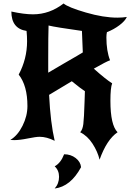

<svg xmlns="http://www.w3.org/2000/svg" viewBox="-20 -796 746 1099"><path d="M653 -39Q591 3 550 118Q539 72 510 27Q481 -18 439 -39Q453 -54 457 -86Q461 -118 464 -213Q465 -251 466 -274Q445 -287 391 -331Q282 -266 261 -253Q269 -92 293 10Q247 -13 207 -13Q186 -13 139.5 -3.5Q93 6 61 6Q46 6 39 5Q81 -20 109 -76Q137 -132 137 -189Q137 -306 87 -369Q135 -459 135 -560Q135 -588 132 -619Q45 -632 45 -730Q118 -714 169 -714Q264 -714 344 -776Q370 -754 471 -724.5Q572 -695 652 -695Q681 -695 706 -699Q696 -676 663.5 -651.5Q631 -627 592 -612Q589 -598 589 -582Q589 -504 610 -451Q589 -444 517 -403Q584 -343 622 -319Q612 -294 612 -219Q612 -80 653 -39ZM454 -496 449 -619Q299 -640 258 -650Q256 -596 256 -459V-380Q293 -402 342 -430.5Q391 -459 421.5 -476.5Q452 -494 454 -496ZM293 156Q328 137 347 87Q385 87 413 108.5Q441 130 444 161Q384 272 293 283Q318 255 318 216Q318 179 293 156Z"/></svg>

Font: NewRocker
Style: Regular
Weight: 400
Designer: Pablo Impallari, Brenda Gallo, Rodrigo Fuenzalida
Foundry: Pablo Impallari, Brenda Gallo, Rodrigo Fuenzalida
Version: Version 1.000